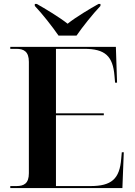

<svg xmlns="http://www.w3.org/2000/svg" viewBox="-20 -951 682 971"><path d="M276 -771H367C398 -816 450 -881 488 -921V-931H478C437 -908 364 -865 322 -831C279 -865 207 -908 166 -931H156V-921C194 -881 245 -816 276 -771ZM32 0H599L606 -181H596L593 -148C585 -46 544 -10 437 -10H263V-368H505V-378H263V-704H406C511 -704 551 -668 559 -567L562 -533H572L566 -714H32V-704H63C101 -704 126 -690 126 -638V-75C126 -23 101 -10 63 -10H32Z"/></svg>

Font: Noto Serif Display SemiBold
Style: Regular
Weight: 600
Designer: Monotype Design Team
Foundry: Monotype Imaging Inc.
Version: Version 2.009